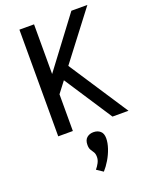

<svg xmlns="http://www.w3.org/2000/svg" viewBox="-180 -791 921 1184"><g transform="rotate(-20 280.5 -199.5)"><path d="M100 0V-700H196V-374L441 -700H546L307 -387L561 0H456L251 -313L196 -241V0ZM290 301 248 273Q261 258 271 239Q281 220 281 201Q281 180 273.5 168.5Q266 157 258.5 145Q251 133 251 112Q251 80 268.5 65Q286 50 312 50Q339 50 356.5 65Q374 80 374 112Q374 142 362 177.5Q350 213 330.5 245.5Q311 278 290 301Z"/></g></svg>

Font: Orienta
Style: Regular
Weight: 400
Designer: Eduardo Rodriguez Tunni
Foundry: Eduardo Rodriguez Tunni
Version: Version 1.002; ttfautohint (v1.8.4.7-5d5b);gftools[0.9.23]